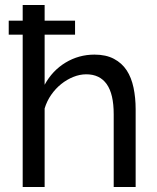

<svg xmlns="http://www.w3.org/2000/svg" viewBox="-20 -750 630 770"><path d="M524 0H436V-292Q436 -373 408 -412.5Q380 -452 326 -452Q300 -452 274 -441.5Q248 -431 225.5 -413Q203 -395 185.5 -370Q168 -345 159 -315V0H71V-611H15V-667H71V-730H159V-667H281V-611H159V-410Q190 -467 243 -499Q296 -531 359 -531Q405 -531 437 -514Q469 -497 488 -468Q507 -439 515.5 -398.5Q524 -358 524 -312Z"/></svg>

Font: Boldmen Medium
Style: Regular
Weight: 400
Designer: Matt McInerney, Pablo Impallari, Rodrigo Fuenzalida
Foundry: LIVING CONCEPT
Version: Version 1.000